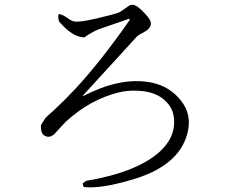

<svg xmlns="http://www.w3.org/2000/svg" viewBox="-20 -752 960 807"><path d="M332 34Q328 27 328 18L343 8Q556 -28 652 -115Q712 -170 712 -239Q712 -272 700 -295Q661 -368 553 -371Q517 -372 481 -364Q360 -335 256 -240L207 -187Q206 -186 204 -185Q186 -171 167 -182Q150 -192 152 -226Q167 -250 171 -256Q176 -262 206 -288L210 -292Q255 -334 297 -379Q403 -493 526 -669L522 -673L395 -629Q360 -614 335 -595Q288 -595 235 -654Q232 -657 228 -662Q223 -680 226 -693Q242 -692 267 -674Q280 -664 291 -662Q320 -656 437 -687Q474 -696 485 -702L524 -729Q531 -732 537 -732Q556 -732 592 -692Q613 -669 614 -657Q617 -635 587 -618Q562 -605 556 -599L329 -351V-348Q482 -427 605 -407Q676 -396 724 -348Q786 -286 771 -207Q745 -65 555 -3Q527 6 492 15Q391 41 332 34Z"/></svg>

Font: cwTeXKai
Style: Medium
Weight: 500
Version: Version 1.17